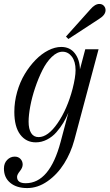

<svg xmlns="http://www.w3.org/2000/svg" viewBox="-34 -704 551 966"><path d="M273.9 -467.8Q317.9 -467.8 342.5 -435.8Q367.2 -403.8 368.2 -355L395 -456.1H461.9L339.8 1Q322.3 65.4 288.3 119.4Q254.4 173.3 205.3 207.8Q156.2 242.2 103 242.2Q49.3 242.2 17.6 215.8Q-14.2 189.5 -14.2 144Q-14.2 117.2 2 100.6Q18.1 84 40 84Q58.1 84 69.1 95.7Q80.1 107.4 80.1 124Q80.1 139.6 65.9 157.2Q51.8 174.8 51.8 186Q51.8 217.8 95.2 217.8Q215.8 217.8 271 9.8L310.1 -137.2Q299.8 -111.3 284.9 -86.7Q270 -62 249.8 -38.8Q229.5 -15.6 202.4 -1.7Q175.3 12.2 146 12.2Q97.2 12.2 67.6 -27.1Q38.1 -66.4 38.1 -141.1Q38.1 -191.4 52.2 -241.5Q66.4 -291.5 90.6 -331.5Q114.7 -371.6 145 -402.6Q175.3 -433.6 209 -450.7Q242.7 -467.8 273.9 -467.8ZM160.2 -14.2Q207.5 -14.2 255.9 -84.5Q304.2 -154.8 331.1 -256.8Q346.2 -315.9 346.2 -351.1Q346.2 -394.5 327.4 -419.2Q308.6 -443.8 280.8 -443.8Q253.4 -443.8 226.3 -417.5Q199.2 -391.1 179 -350.3Q158.7 -309.6 142.6 -261.7Q126.5 -213.9 118.2 -168.9Q109.9 -124 109.9 -91.8Q109.9 -55.2 122.6 -34.7Q135.3 -14.2 160.2 -14.2ZM310.1 -507.8 297.9 -520 420.9 -657.2Q443.8 -684.1 465.8 -684.1Q480 -684.1 488.5 -674.8Q497.1 -665.5 497.1 -652.8Q497.1 -628.9 464.8 -608.9Z"/></svg>

Font: Flanker Steampunk
Style: Italic
Weight: 400
Italic angle: -12°
Designer: Alexey Kryukov, Leonardo Di Lena
Foundry: Alexey Kryukov, Leonardo Di Lena
Version: 1.210